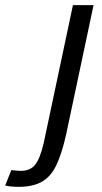

<svg xmlns="http://www.w3.org/2000/svg" viewBox="-163 -520 396 745"><path d="M200 -500 94 0Q77 77 55 122Q33 167 -2 186Q-37 205 -90 205Q-119 205 -143 200L-119 140Q-108 141 -100 142Q-92 143 -83 143Q-45 143 -26 118.5Q-7 94 7 33L120 -500Z"/></svg>

Font: Epunda Sans
Style: Italic
Weight: 400
Italic angle: -12.0243°
Designer: Simon Atzbach
Foundry: typofactur
Version: Version 2.204; ttfautohint (v1.8.4.7-5d5b)